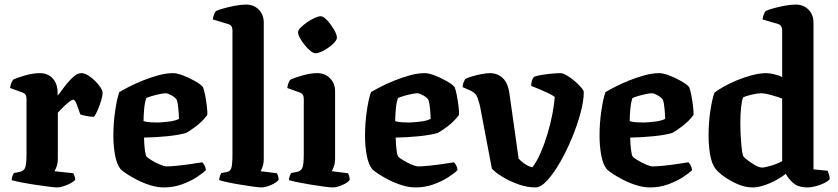

<svg xmlns="http://www.w3.org/2000/svg" viewBox="-20 -820 3665 840"><path d="M230 0Q220 0 192.5 -3.5Q165 -7 132 -12Q99 -17 71 -22.5Q43 -28 31 -32Q31 -39 34 -48Q37 -57 41 -63L66 -68Q82 -71 89 -84Q96 -97 96 -146V-388Q96 -409 79 -415L24 -435Q28 -460 38 -472Q55 -480 89.5 -490Q124 -500 155 -500Q189 -500 210.5 -477Q232 -454 232 -414V-402Q238 -408 249.5 -424Q261 -440 275.5 -457.5Q290 -475 305.5 -487.5Q321 -500 336 -500Q350 -500 366 -490Q382 -480 396.5 -465.5Q411 -451 420 -437Q429 -423 429 -415Q429 -402 422.5 -380Q416 -358 407 -337.5Q398 -317 391 -309Q376 -309 358.5 -312.5Q341 -316 332 -319Q328 -328 323 -343.5Q318 -359 312 -371.5Q306 -384 301 -384Q294 -384 279.5 -372Q265 -360 251.5 -346.5Q238 -333 233 -327V-127Q233 -106 227.5 -91Q222 -76 218 -71L301 -62Q303 -58 306 -50Q309 -42 309 -33Q302 -25 287.5 -17.5Q273 -10 257 -5Q241 0 230 0Z M697 0Q669 0 638 -9.5Q607 -19 579 -33.5Q551 -48 531 -61.5Q511 -75 506 -82Q490 -103 483 -143Q476 -183 476 -226Q476 -282 484 -336Q492 -390 502 -417Q517 -426 544 -440Q571 -454 604.5 -467.5Q638 -481 672.5 -490.5Q707 -500 737 -500Q755 -500 782 -489.5Q809 -479 833.5 -465Q858 -451 868 -439Q873 -427 877.5 -403.5Q882 -380 885 -355.5Q888 -331 887 -317Q868 -291 839.5 -269Q811 -247 793 -238Q761 -229 711.5 -224Q662 -219 610 -218Q611 -185 614 -162.5Q617 -140 621 -135Q625 -130 642 -119.5Q659 -109 678.5 -100.5Q698 -92 709 -92Q726 -92 756 -95Q786 -98 816 -102.5Q846 -107 865 -110Q870 -105 874.5 -97Q879 -89 881 -76Q866 -61 838.5 -43.5Q811 -26 774.5 -13Q738 0 697 0ZM671 -284Q696 -285 722 -288.5Q748 -292 763 -300Q763 -315 760.5 -343Q758 -371 753 -384Q746 -394 730 -403Q714 -412 705 -412Q696 -412 679 -408.5Q662 -405 645 -400Q628 -395 620 -391Q613 -371 610.5 -341.5Q608 -312 608 -290Q621 -286 638.5 -285Q656 -284 671 -284Z M1124 0Q1114 0 1088.5 -3.5Q1063 -7 1032.5 -12Q1002 -17 976 -22.5Q950 -28 939 -32Q939 -40 942 -49Q945 -58 948 -63L970 -67Q987 -69 992 -84.5Q997 -100 997 -146V-688Q997 -696 993.5 -703.5Q990 -711 980 -714L911 -735Q913 -748 917 -758Q921 -768 925 -772Q936 -777 959 -783.5Q982 -790 1008.5 -795Q1035 -800 1056 -800Q1091 -800 1112.5 -777.5Q1134 -755 1134 -721V-127Q1134 -106 1129 -91.5Q1124 -77 1120 -71L1192 -62Q1194 -58 1196.5 -50Q1199 -42 1199 -33Q1190 -21 1165.5 -10.5Q1141 0 1124 0Z M1436 0Q1425 0 1398.5 -3.5Q1372 -7 1341 -12Q1310 -17 1283 -22.5Q1256 -28 1244 -32Q1244 -39 1247 -48Q1250 -57 1254 -63L1279 -68Q1295 -71 1302 -84Q1309 -97 1309 -146V-388Q1309 -409 1292 -415L1237 -435Q1240 -460 1251 -472Q1269 -480 1303.5 -490Q1338 -500 1368 -500Q1402 -500 1424 -477.5Q1446 -455 1446 -421V-127Q1446 -106 1440.5 -91Q1435 -76 1431 -71L1503 -62Q1505 -58 1507.5 -50Q1510 -42 1510 -33Q1502 -21 1477.5 -10.5Q1453 0 1436 0ZM1360 -587Q1351 -587 1338.5 -597Q1326 -607 1313.5 -622.5Q1301 -638 1292.5 -653Q1284 -668 1284 -679Q1284 -688 1295.5 -699.5Q1307 -711 1323.5 -722.5Q1340 -734 1356.5 -741.5Q1373 -749 1383 -749Q1395 -749 1411.5 -731Q1428 -713 1441 -691Q1454 -669 1454 -655Q1454 -644 1436.5 -627.5Q1419 -611 1396.5 -599Q1374 -587 1360 -587Z M1798 0Q1770 0 1739 -9.5Q1708 -19 1680 -33.5Q1652 -48 1632 -61.5Q1612 -75 1607 -82Q1591 -103 1584 -143Q1577 -183 1577 -226Q1577 -282 1585 -336Q1593 -390 1603 -417Q1618 -426 1645 -440Q1672 -454 1705.5 -467.5Q1739 -481 1773.5 -490.5Q1808 -500 1838 -500Q1856 -500 1883 -489.5Q1910 -479 1934.5 -465Q1959 -451 1969 -439Q1974 -427 1978.5 -403.5Q1983 -380 1986 -355.5Q1989 -331 1988 -317Q1969 -291 1940.5 -269Q1912 -247 1894 -238Q1862 -229 1812.5 -224Q1763 -219 1711 -218Q1712 -185 1715 -162.5Q1718 -140 1722 -135Q1726 -130 1743 -119.5Q1760 -109 1779.5 -100.5Q1799 -92 1810 -92Q1827 -92 1857 -95Q1887 -98 1917 -102.5Q1947 -107 1966 -110Q1971 -105 1975.5 -97Q1980 -89 1982 -76Q1967 -61 1939.5 -43.5Q1912 -26 1875.5 -13Q1839 0 1798 0ZM1772 -284Q1797 -285 1823 -288.5Q1849 -292 1864 -300Q1864 -315 1861.5 -343Q1859 -371 1854 -384Q1847 -394 1831 -403Q1815 -412 1806 -412Q1797 -412 1780 -408.5Q1763 -405 1746 -400Q1729 -395 1721 -391Q1714 -371 1711.5 -341.5Q1709 -312 1709 -290Q1722 -286 1739.5 -285Q1757 -284 1772 -284Z M2323 0Q2286 0 2248 -13.5Q2210 -27 2179 -46Q2148 -65 2132 -82L2080 -356Q2076 -373 2069 -392.5Q2062 -412 2042 -422L2004 -439Q2004 -450 2008 -459.5Q2012 -469 2015 -474Q2025 -480 2045.5 -486Q2066 -492 2087.5 -496Q2109 -500 2123 -500Q2157 -500 2180 -478Q2203 -456 2209 -409L2249 -126Q2257 -117 2273 -105Q2289 -93 2309 -88Q2328 -112 2345 -151Q2362 -190 2375.5 -235Q2389 -280 2397 -322.5Q2405 -365 2407 -396Q2395 -405 2374.5 -414.5Q2354 -424 2334.5 -432Q2315 -440 2304 -444Q2304 -469 2316 -484Q2329 -489 2351 -492.5Q2373 -496 2395.5 -498Q2418 -500 2432 -500Q2443 -500 2460 -490Q2477 -480 2494 -465.5Q2511 -451 2522.5 -437.5Q2534 -424 2534 -417Q2534 -378 2519.5 -324.5Q2505 -271 2481.5 -214.5Q2458 -158 2430 -109.5Q2402 -61 2374 -30.5Q2346 0 2323 0Z M2824 0Q2796 0 2765 -9.5Q2734 -19 2706 -33.5Q2678 -48 2658 -61.5Q2638 -75 2633 -82Q2617 -103 2610 -143Q2603 -183 2603 -226Q2603 -282 2611 -336Q2619 -390 2629 -417Q2644 -426 2671 -440Q2698 -454 2731.5 -467.5Q2765 -481 2799.5 -490.5Q2834 -500 2864 -500Q2882 -500 2909 -489.5Q2936 -479 2960.5 -465Q2985 -451 2995 -439Q3000 -427 3004.5 -403.5Q3009 -380 3012 -355.5Q3015 -331 3014 -317Q2995 -291 2966.5 -269Q2938 -247 2920 -238Q2888 -229 2838.5 -224Q2789 -219 2737 -218Q2738 -185 2741 -162.5Q2744 -140 2748 -135Q2752 -130 2769 -119.5Q2786 -109 2805.5 -100.5Q2825 -92 2836 -92Q2853 -92 2883 -95Q2913 -98 2943 -102.5Q2973 -107 2992 -110Q2997 -105 3001.5 -97Q3006 -89 3008 -76Q2993 -61 2965.5 -43.5Q2938 -26 2901.5 -13Q2865 0 2824 0ZM2798 -284Q2823 -285 2849 -288.5Q2875 -292 2890 -300Q2890 -315 2887.5 -343Q2885 -371 2880 -384Q2873 -394 2857 -403Q2841 -412 2832 -412Q2823 -412 2806 -408.5Q2789 -405 2772 -400Q2755 -395 2747 -391Q2740 -371 2737.5 -341.5Q2735 -312 2735 -290Q2748 -286 2765.5 -285Q2783 -284 2798 -284Z M3274 0Q3239 0 3205.5 -15Q3172 -30 3146 -49Q3120 -68 3110 -82Q3094 -103 3087 -142.5Q3080 -182 3080 -227Q3080 -284 3088 -336.5Q3096 -389 3106 -415Q3120 -426 3145.5 -440.5Q3171 -455 3203.5 -468.5Q3236 -482 3270 -491Q3304 -500 3334 -500Q3346 -500 3365.5 -495.5Q3385 -491 3402 -483V-688Q3402 -696 3398 -704Q3394 -712 3384 -715L3316 -735Q3318 -748 3322 -758Q3326 -768 3330 -772Q3340 -777 3363 -783.5Q3386 -790 3413 -795Q3440 -800 3461 -800Q3496 -800 3517.5 -777.5Q3539 -755 3539 -721V-79L3601 -73Q3603 -68 3606.5 -57.5Q3610 -47 3610 -36Q3601 -26 3584 -18Q3567 -10 3547.5 -5Q3528 0 3514 0Q3471 0 3448.5 -21Q3426 -42 3418 -60Q3400 -45 3374 -31Q3348 -17 3321 -8.5Q3294 0 3274 0ZM3314 -87Q3326 -87 3353 -95Q3380 -103 3402 -115V-389Q3383 -396 3354.5 -404Q3326 -412 3308 -412Q3294 -412 3268.5 -406Q3243 -400 3231 -394Q3225 -378 3222 -347.5Q3219 -317 3219 -283Q3219 -250 3221 -218Q3223 -186 3226 -163Q3229 -140 3233 -135Q3238 -129 3253 -117.5Q3268 -106 3285 -96.5Q3302 -87 3314 -87Z"/></svg>

Font: Texturina
Style: Bold
Weight: 700
Designer: Guillermo Torres Carreño
Foundry: Omnibus-Type
Version: Version 1.002; ttfautohint (v1.8.3)